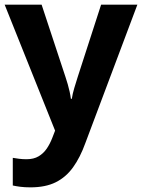

<svg xmlns="http://www.w3.org/2000/svg" viewBox="-20 -566 611 826"><path d="M0 -546H159L262 -234Q267 -219 271.5 -203.5Q276 -188 279.5 -172Q283 -156 285 -141H289Q292 -162 299.5 -187Q307 -212 314 -234L415 -546H571L347 50Q325 111 294.5 153.5Q264 196 220 218Q176 240 111 240Q86 240 67 237.5Q48 235 35 232V113Q46 115 61.5 117Q77 119 94 119Q125 119 146 106.5Q167 94 181 73.5Q195 53 205 27L217 -4Z"/></svg>

Font: Noto Sans Khmer
Style: Bold
Weight: 700
Version: Version 2.003